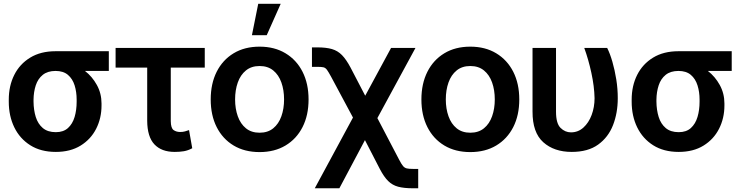

<svg xmlns="http://www.w3.org/2000/svg" viewBox="-20 -802 3957 1026"><path d="M26.9 -258.8V-269.5Q26.9 -343.3 56.2 -401.6Q85.4 -460 141.4 -494.1Q197.3 -528.3 276.9 -528.3H561.5V-422.9H434.1Q472.7 -393.1 497.6 -347.9Q522.5 -302.7 522.5 -249V-238.3Q522.5 -170.4 493.9 -114Q465.3 -57.6 410.6 -23.9Q356 9.8 278.3 9.8Q198.2 9.8 142.1 -25.6Q85.9 -61 56.4 -121.6Q26.9 -182.1 26.9 -258.8ZM159.2 -269.5V-258.8Q159.7 -213.9 171.1 -177Q182.6 -140.1 208.7 -117.9Q234.9 -95.7 278.3 -95.7Q318.8 -95.7 343.3 -117.9Q367.7 -140.1 378.7 -177Q389.6 -213.9 389.6 -258.8V-269.5Q389.6 -311 378.7 -345.9Q367.7 -380.9 343 -401.9Q318.4 -422.9 276.9 -422.9Q234.4 -422.9 208.5 -401.9Q182.6 -380.9 171.1 -345.9Q159.7 -311 159.2 -269.5Z M1074.2 -545.9V-440.9H892.6V-154.3Q893.1 -117.2 907.7 -106.9Q922.4 -96.7 942.4 -96.7Q957.5 -96.7 968.5 -99.9Q979.5 -103 990.2 -106.9L1007.3 -9.8Q984.4 2.4 962.4 6.1Q940.4 9.8 913.6 9.8Q843.3 9.8 805.2 -30.5Q767.1 -70.8 766.6 -156.7V-440.9H597.7V-545.9Z M1367.2 10.7Q1287.1 10.7 1228.5 -24.4Q1169.9 -59.6 1137.9 -122.8Q1106 -186 1106 -270.5Q1106 -355 1137.9 -418.5Q1169.9 -481.9 1228.5 -517.3Q1287.1 -552.7 1367.2 -552.7Q1446.8 -552.7 1505.6 -517.3Q1564.5 -481.9 1596.7 -418.5Q1628.9 -355 1628.9 -270.5Q1628.9 -186 1596.7 -122.8Q1564.5 -59.6 1505.6 -24.4Q1446.8 10.7 1367.2 10.7ZM1367.2 -92.8Q1411.1 -92.8 1440.2 -116.5Q1469.2 -140.1 1483.6 -180.7Q1498 -221.2 1498 -270.5Q1498 -320.8 1483.6 -361.3Q1469.2 -401.9 1440.2 -425.5Q1411.1 -449.2 1367.2 -449.2Q1323.2 -449.2 1294.2 -425.5Q1265.1 -401.9 1250.7 -361.3Q1236.3 -320.8 1236.3 -270.5Q1236.3 -221.2 1250.7 -180.7Q1265.1 -140.1 1294.2 -116.5Q1323.2 -92.8 1367.2 -92.8ZM1326.2 -613.8 1359.9 -781.7H1480L1405.3 -613.8Z M1662.1 204.1 1866.2 -173.8 1749 -392.6Q1735.4 -417.5 1727.3 -428.7Q1719.2 -439.9 1708.3 -442.4Q1697.3 -444.8 1675.8 -444.8H1647V-548.8H1675.8Q1723.1 -548.8 1753.9 -539.8Q1784.7 -530.8 1807.4 -507.6Q1830.1 -484.4 1853 -441.4L1931.6 -290.5L2069.8 -545.9H2200.2L1996.6 -170.9L2113.3 52.2Q2125 74.7 2133.5 85Q2142.1 95.2 2153.6 97.9Q2165 100.6 2186.5 100.6H2214.8V204.1H2186.5Q2138.7 204.1 2107.7 195.8Q2076.7 187.5 2054.2 165.3Q2031.7 143.1 2009.8 101.1L1930.2 -53.2L1793.5 204.1Z M2493.2 10.7Q2413.1 10.7 2354.5 -24.4Q2295.9 -59.6 2263.9 -122.8Q2231.9 -186 2231.9 -270.5Q2231.9 -355 2263.9 -418.5Q2295.9 -481.9 2354.5 -517.3Q2413.1 -552.7 2493.2 -552.7Q2572.8 -552.7 2631.6 -517.3Q2690.4 -481.9 2722.7 -418.5Q2754.9 -355 2754.9 -270.5Q2754.9 -186 2722.7 -122.8Q2690.4 -59.6 2631.6 -24.4Q2572.8 10.7 2493.2 10.7ZM2493.2 -92.8Q2537.1 -92.8 2566.2 -116.5Q2595.2 -140.1 2609.6 -180.7Q2624 -221.2 2624 -270.5Q2624 -320.8 2609.6 -361.3Q2595.2 -401.9 2566.2 -425.5Q2537.1 -449.2 2493.2 -449.2Q2449.2 -449.2 2420.2 -425.5Q2391.1 -401.9 2376.7 -361.3Q2362.3 -320.8 2362.3 -270.5Q2362.3 -221.2 2376.7 -180.7Q2391.1 -140.1 2420.2 -116.5Q2449.2 -92.8 2493.2 -92.8Z M2825.7 -545.9H2951.2V-204.6Q2951.2 -142.6 2975.3 -118.7Q2999.5 -94.7 3031.2 -94.7Q3069.3 -94.7 3097.7 -120.4Q3126 -146 3141.6 -187.7Q3157.2 -229.5 3157.2 -277.3Q3155.8 -340.8 3140.1 -412.8Q3124.5 -484.9 3102.1 -545.9H3224.6Q3239.7 -516.1 3252.4 -472.2Q3265.1 -428.2 3273.2 -377.9Q3281.2 -327.6 3281.2 -277.3Q3281.2 -198.7 3255.9 -133.5Q3230.5 -68.4 3176.3 -29.3Q3122.1 9.8 3035.2 9.8Q2940.9 9.8 2883.1 -42Q2825.2 -93.8 2825.7 -206.1Z M3355.5 -258.8V-269.5Q3355.5 -343.3 3384.8 -401.6Q3414.1 -460 3470 -494.1Q3525.9 -528.3 3605.5 -528.3H3890.1V-422.9H3762.7Q3801.3 -393.1 3826.2 -347.9Q3851.1 -302.7 3851.1 -249V-238.3Q3851.1 -170.4 3822.5 -114Q3793.9 -57.6 3739.3 -23.9Q3684.6 9.8 3606.9 9.8Q3526.9 9.8 3470.7 -25.6Q3414.6 -61 3385 -121.6Q3355.5 -182.1 3355.5 -258.8ZM3487.8 -269.5V-258.8Q3488.3 -213.9 3499.8 -177Q3511.2 -140.1 3537.4 -117.9Q3563.5 -95.7 3606.9 -95.7Q3647.5 -95.7 3671.9 -117.9Q3696.3 -140.1 3707.3 -177Q3718.3 -213.9 3718.3 -258.8V-269.5Q3718.3 -311 3707.3 -345.9Q3696.3 -380.9 3671.6 -401.9Q3647 -422.9 3605.5 -422.9Q3563 -422.9 3537.1 -401.9Q3511.2 -380.9 3499.8 -345.9Q3488.3 -311 3487.8 -269.5Z"/></svg>

Font: Inter Tight SemiBold
Style: Regular
Weight: 600
Designer: Rasmus Andersson
Foundry: rsms
Version: Version 3.004; ttfautohint (v1.8.4.7-5d5b)